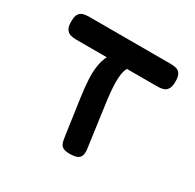

<svg xmlns="http://www.w3.org/2000/svg" viewBox="-133 -729 901 885"><g transform="rotate(30 317.5 -287.0)"><path d="M340 9Q318 9 306.5 4Q295 -1 290 -10.5Q285 -20 283 -32Q281 -44 279 -57L253 -240Q246 -288 243.5 -332.5Q241 -377 248.5 -415Q256 -453 276 -481L381 -474Q370 -463 364.5 -444.5Q359 -426 358 -402Q357 -378 359 -350.5Q361 -323 364.5 -294.5Q368 -266 372 -239L397 -57Q403 -22 390.5 -6.5Q378 9 340 9ZM102 -462Q85 -462 71 -466Q57 -470 48.5 -483Q40 -496 40 -523Q40 -551 48.5 -563.5Q57 -576 71 -579.5Q85 -583 101 -583H535Q551 -583 564.5 -579.5Q578 -576 586.5 -563.5Q595 -551 595 -523Q595 -496 586.5 -483Q578 -470 564.5 -466Q551 -462 534 -462Z"/></g></svg>

Font: Fredoka Expanded Medium
Style: Regular
Weight: 500
Width: 7
Designer: Ben Nathan
Foundry: Milena B. Brandão, Ben Nathan
Version: Version 2.001